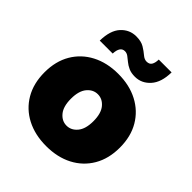

<svg xmlns="http://www.w3.org/2000/svg" viewBox="-203 -868 1013 1013"><g transform="rotate(45 303.5 -361.0)"><path d="M303.7 11.7Q220.2 11.7 156.7 -21.2Q93.3 -54.2 57.9 -114.7Q22.5 -175.3 22.5 -257.8Q22.5 -340.3 57.9 -400.6Q93.3 -460.9 156.7 -494.1Q220.2 -527.3 303.7 -527.3Q387.7 -527.3 450.9 -494.1Q514.2 -460.9 549.6 -400.6Q585 -340.3 585 -257.8Q585 -175.3 549.6 -114.7Q514.2 -54.2 450.9 -21.2Q387.7 11.7 303.7 11.7ZM303.7 -140.6Q338.4 -140.6 363 -170.2Q387.7 -199.7 387.7 -257.8Q387.7 -315.9 363 -345.5Q338.4 -375 303.7 -375Q269 -375 244.4 -345.5Q219.7 -315.9 219.7 -257.8Q219.7 -199.7 244.4 -170.2Q269 -140.6 303.7 -140.6ZM376 -578.1Q348.1 -578.1 328.9 -586.9Q309.6 -595.7 295.7 -607.4Q281.7 -619.1 269.8 -627.9Q257.8 -636.7 244.1 -636.7Q209.5 -636.7 207 -582H110.4Q111.8 -659.2 146.5 -696.8Q181.2 -734.4 231.4 -734.4Q268.1 -734.4 291 -720.5Q314 -706.5 330.3 -692.4Q346.7 -678.2 363.3 -678.2Q383.8 -678.2 392.3 -692.1Q400.9 -706.1 401.4 -731.4H497.1Q496.1 -656.2 460.9 -617.2Q425.8 -578.1 376 -578.1Z"/></g></svg>

Font: Inter Display Black
Style: Regular
Weight: 900
Designer: Rasmus Andersson
Foundry: rsms
Version: Version 4.000;git-a52131595